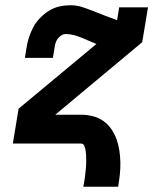

<svg xmlns="http://www.w3.org/2000/svg" viewBox="-20 -548 640 733"><path d="M298 165Q300 156 301.5 147Q303 138 304 129.5Q305 121 306 112Q307 103 308 94Q309 85 309 76.5Q309 68 309 59Q309 50 308.5 41.5Q308 33 306.5 24.5Q305 16 301.5 8Q298 0 289 0H29L51 -133L348 -380Q334 -386 320 -392Q306 -398 291.5 -404Q277 -410 262 -414Q247 -418 231 -418Q222 -418 213.5 -412.5Q205 -407 199.5 -399Q194 -391 191.5 -382Q189 -373 188 -364L182 -327H75L81 -364Q84 -385 90.5 -405Q97 -425 107 -444Q117 -463 133 -479.5Q149 -496 168 -507.5Q187 -519 207.5 -523.5Q228 -528 249 -528Q273 -528 295.5 -520.5Q318 -513 339.5 -504.5Q361 -496 382.5 -487.5Q404 -479 427 -471L435 -520H545L523 -387L191 -110H289Q312 -110 334 -104.5Q356 -99 374 -86.5Q392 -74 404.5 -56Q417 -38 424.5 -17.5Q432 3 435.5 25.5Q439 48 439.5 71.5Q440 95 437.5 118Q435 141 431 165Z"/></svg>

Font: Iosevka Etoile Extrabold
Style: Italic
Weight: 800
Italic angle: -9°
Designer: Belleve Invis
Foundry: Belleve Invis
Version: Version 22.1.2; ttfautohint (v1.8.4)